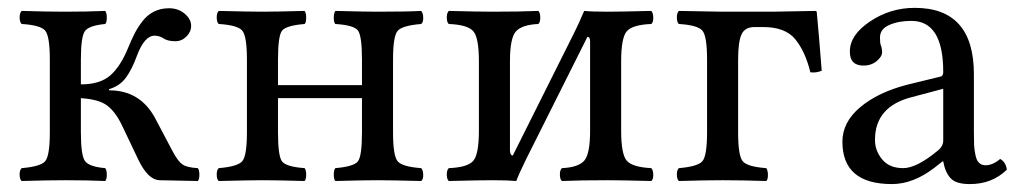

<svg xmlns="http://www.w3.org/2000/svg" viewBox="-20 -459 2586 489"><path d="M386.2 0Q357.4 -1 333 -50.8L290 -141.1Q273.9 -174.3 252.9 -190.2Q231.9 -206.1 186 -209V-122.1Q186 -62 197 -48.1Q208 -34.2 248 -30.8Q252 -25.9 252 -13.9Q252 -2 248 2Q204.1 0 147 0Q101.1 0 35.2 2Q30.3 -2 30 -13.9Q29.8 -25.9 35.2 -30.8Q83 -34.7 95 -48.3Q106.9 -62 106.9 -122.1V-307.1Q106.9 -367.2 95 -381.1Q83 -395 35.2 -397.9Q30.3 -401.9 30 -413.8Q29.8 -425.8 35.2 -431.2Q101.1 -429.2 146 -429.2Q200.2 -429.2 248 -431.2Q252 -426.3 252 -414.1Q252 -401.9 248 -397.9Q207 -394 196.5 -380.1Q186 -366.2 186 -307.1V-244.1Q234.9 -244.1 261 -267.1Q287.1 -290 306.2 -336.9Q314.9 -357.9 322.5 -373Q330.1 -388.2 342.5 -404.5Q355 -420.9 372.1 -429.4Q389.2 -438 410.2 -438Q434.1 -438 450.4 -424.1Q466.8 -410.2 466.8 -393.1Q466.8 -377.9 454.8 -366Q442.9 -354 426.8 -354Q407.7 -354 397 -360.8Q387.2 -367.7 374 -368.2Q348.1 -368.2 329.1 -317.9Q315.9 -281.7 300.5 -261Q285.2 -240.2 257.8 -231.9V-229Q336.9 -229 375 -158.2L419.9 -73.2Q433.1 -48.3 444.6 -40.3Q456.1 -32.2 483.9 -30.8Q487.8 -25.9 487.8 -13.9Q487.8 -2 483.9 2Z M981 -307.1V-122.1Q981 -62 992.9 -48.1Q1004.9 -34.2 1052.7 -30.8Q1057.6 -25.9 1057.9 -13.9Q1058.1 -2 1052.7 2Q974.6 0 941.9 0Q905.8 0 834 2Q830.1 -2 830.1 -13.9Q830.1 -25.9 834 -30.8Q880.9 -34.7 891.4 -47.9Q901.9 -61 901.9 -122.1V-209H688V-122.1Q688 -61 698.5 -47.6Q709 -34.2 755.9 -30.8Q759.8 -25.9 759.8 -13.9Q759.8 -2 755.9 2Q684.1 0 648.9 0Q616.7 0 537.1 2Q532.2 -2 532 -13.9Q531.7 -25.9 537.1 -30.8Q585 -34.7 596.9 -48.3Q608.9 -62 608.9 -122.1V-307.1Q608.9 -367.2 596.9 -381.1Q585 -395 537.1 -397.9Q532.2 -401.9 532 -413.8Q531.7 -425.8 537.1 -431.2Q617.2 -429.2 647.9 -429.2Q680.2 -429.2 755.9 -431.2Q759.8 -426.3 759.8 -414.1Q759.8 -401.9 755.9 -397.9Q709 -394 698.5 -381.1Q688 -368.2 688 -307.1V-242.2H901.9V-307.1Q901.9 -368.2 891.4 -381.6Q880.9 -395 834 -397.9Q830.1 -401.9 830.1 -413.8Q830.1 -425.8 834 -431.2Q912.1 -429.2 940.9 -429.2Q1018.1 -429.2 1052.7 -431.2Q1057.6 -426.3 1057.9 -414.1Q1058.1 -401.9 1052.7 -397.9Q1004.9 -394 992.9 -380.6Q981 -367.2 981 -307.1Z M1286.1 -63 1441.9 -374.5Q1454.6 -399.9 1467.8 -431.2Q1487.8 -429.2 1527.8 -429.2Q1558.6 -429.2 1638.7 -431.2Q1643.6 -426.3 1643.8 -414.1Q1644 -401.9 1638.7 -397.9Q1590.8 -396 1576.4 -379.4Q1562 -362.8 1562 -303.2V-126Q1562 -65.9 1576.4 -49.6Q1590.8 -33.2 1638.7 -30.8Q1643.6 -25.9 1643.8 -13.9Q1644 -2 1638.7 2Q1560.5 0 1527.8 0Q1457 0 1411.1 2Q1406.2 -2 1406 -13.9Q1405.8 -25.9 1411.1 -30.8Q1453.1 -32.7 1468 -49.8Q1482.9 -66.9 1482.9 -126V-353Q1482.9 -365.2 1476.1 -365.2L1319.3 -52.2Q1301.8 -16.6 1294.9 2Q1272.9 0 1233.9 0Q1200.7 0 1123 2Q1118.2 -2 1117.9 -13.9Q1117.7 -25.9 1123 -30.8Q1170.9 -32.7 1185.3 -49.3Q1199.7 -65.9 1199.7 -126V-303.2Q1199.7 -363.3 1185.3 -379.6Q1170.9 -396 1123 -397.9Q1118.2 -401.9 1117.9 -413.8Q1117.7 -425.8 1123 -431.2Q1199.2 -429.2 1233.9 -429.2Q1304.7 -429.2 1351.1 -431.2Q1356 -426.3 1356 -414.1Q1356 -401.9 1351.1 -397.9Q1309.1 -396 1293.9 -378.9Q1278.8 -361.8 1278.8 -303.2V-75.2Q1279.3 -63 1286.1 -63Z M1859.9 -307.1V-122.1Q1859.9 -62 1871.8 -48.1Q1883.8 -34.2 1931.6 -30.8Q1935.5 -25.9 1935.8 -13.9Q1936 -2 1931.6 2Q1867.7 0 1820.8 0Q1774.9 0 1709 2Q1704.1 -2 1703.9 -13.9Q1703.6 -25.9 1709 -30.8Q1756.8 -34.7 1768.8 -48.3Q1780.8 -62 1780.8 -122.1V-307.1Q1780.8 -367.2 1768.8 -381.1Q1756.8 -395 1709 -397.9Q1704.1 -401.9 1703.9 -413.8Q1703.6 -425.8 1709 -431.2Q1754.9 -430.2 1819.8 -429.2H1945.8L2057.6 -431.2L2060.1 -429.2Q2065.9 -368.2 2072.8 -278.8Q2058.6 -272.9 2043.9 -274.9Q2030.8 -328.1 2005.4 -359.1Q1980 -390.1 1923.8 -390.1H1901.9Q1877 -390.1 1868.4 -371.1Q1859.9 -352.1 1859.9 -307.1Z M2382.3 -232.9 2303.2 -211.9Q2208 -188 2208.5 -102.1Q2208.5 -75.2 2226.8 -53Q2245.1 -30.8 2280.3 -30.8Q2314.5 -30.8 2368.2 -75.2Q2382.3 -86.4 2382.3 -101.1ZM2382.3 -47.9H2380.4L2360.4 -32.2Q2306.2 9.8 2251.5 9.8Q2125.5 9.8 2125.5 -98.1Q2125.5 -147.9 2170.9 -186Q2216.3 -224.1 2290.5 -243.2L2376.5 -264.2Q2382.3 -266.1 2382.3 -275.9Q2382.3 -405.8 2301.3 -405.8Q2268.1 -405.8 2244.6 -395.3Q2221.2 -384.8 2221.2 -363.8Q2221.2 -349.6 2223.1 -344.2Q2226.1 -338.4 2226.6 -326.2Q2226.6 -314.9 2212.9 -303.5Q2199.2 -292 2179.2 -292Q2144 -292 2144.5 -328.1Q2144.5 -370.1 2196 -404.5Q2247.6 -439 2309.6 -439Q2460.4 -439 2460.4 -270V-123Q2460.4 -102.1 2460.9 -90.1Q2461.4 -78.1 2464.4 -64Q2467.3 -49.8 2473.9 -43.9Q2480.5 -38.1 2490.2 -38.1Q2508.3 -38.1 2527.3 -54.2Q2541.5 -46.4 2544.4 -26.9Q2506.3 10.3 2449.2 9.8Q2415 9.8 2401.1 -5.1Q2387.2 -20 2382.3 -47.9Z"/></svg>

Font: Linux Libertine O
Style: Regular
Weight: 400
Designer: Philipp H. Poll
Foundry: Philipp H. Poll
Version: Version 5.3.0